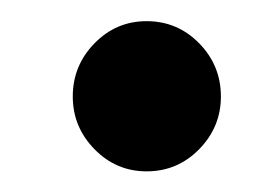

<svg xmlns="http://www.w3.org/2000/svg" viewBox="-20 -498 270 186"><path d="M122 -332Q92.5 -332 71.5 -353.5Q50.5 -375 50.5 -404.5Q50.5 -434.5 71.5 -456Q92.5 -477.5 122 -477.5Q152 -477.5 173 -456Q194 -434.5 194 -404.5Q194 -375 173 -353.5Q152 -332 122 -332Z"/></svg>

Font: Imbue Thin 10pt ExtraBold
Style: Regular
Weight: 800
Version: Version 1.102